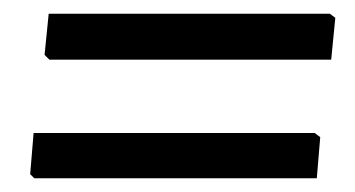

<svg xmlns="http://www.w3.org/2000/svg" viewBox="-20 -403 518 280"><path d="M461 -383 469 -377 463 -316H52L45 -323L51 -383ZM439 -209 447 -203 442 -143H30L24 -149L29 -209Z"/></svg>

Font: Alegreya Sans SC Medium
Style: Italic
Weight: 500
Italic angle: -7°
Designer: Juan Pablo del Peral
Foundry: Huerta Tipografica
Version: Version 2.007